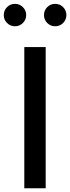

<svg xmlns="http://www.w3.org/2000/svg" viewBox="-55 -1000 373 1020"><path d="M74.1 -750H187.7V0H74.1ZM195.9 -878Q178.6 -895.5 178.6 -920Q178.6 -944.5 195.9 -962Q213.2 -979.5 238.2 -979.5Q263.2 -979.5 280.5 -962Q297.7 -944.5 297.7 -920Q297.7 -895.5 280.5 -878Q263.2 -860.5 238.2 -860.5Q213.2 -860.5 195.9 -878ZM66.8 -878Q49.5 -860.5 24.5 -860.5Q-0.5 -860.5 -17.7 -878Q-35 -895.5 -35 -920Q-35 -944.5 -17.7 -962Q-0.5 -979.5 24.5 -979.5Q49.5 -979.5 66.8 -962Q84.1 -944.5 84.1 -920Q84.1 -895.5 66.8 -878Z"/></svg>

Font: Spartan MB SemBd
Style: Regular
Weight: 600
Designer: Matt Bailey, Mirko Velimirovic
Foundry: Matt Bailey
Version: Version 1.005